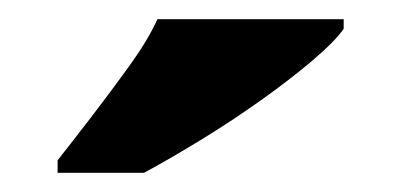

<svg xmlns="http://www.w3.org/2000/svg" viewBox="-20 -786 418 200"><path d="M40 -619Q55 -638 75 -664Q95 -690 114.5 -717Q134 -744 144 -766H338V-756Q329 -743 305.5 -723Q282 -703 251 -681Q220 -659 188 -639.5Q156 -620 130 -606H40Z"/></svg>

Font: Noto Serif Black
Style: Regular
Weight: 900
Designer: Monotype Design Team
Foundry: Monotype Imaging Inc.
Version: Version 2.014; ttfautohint (v1.8.4.7-5d5b)